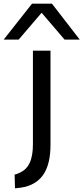

<svg xmlns="http://www.w3.org/2000/svg" viewBox="-88 -810 451 1038"><path d="M185 -27Q185 69 152 125Q119 181 49 200Q37 203 21.5 205Q6 207 -7 208L-9 134Q4 131 16 125Q54 109 72 71.5Q90 34 90 -30V-536H185ZM-68 -596 85 -790H193L343 -596H261L137 -741L13 -596Z"/></svg>

Font: Georama Extended
Style: Regular
Weight: 400
Width: 7
Designer: Jean-Baptiste Levee
Foundry: Production Type
Version: Version 1.000